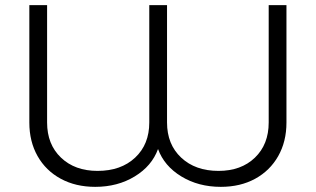

<svg xmlns="http://www.w3.org/2000/svg" viewBox="-20 -720 1227 746"><path d="M838 6Q751 6 684.5 -34.5Q618 -75 594 -141Q570 -75 503.5 -34.5Q437 6 350 6Q274 6 216 -25.5Q158 -57 126 -113.5Q94 -170 94 -244V-700H163V-244Q163 -159 217 -107.5Q271 -56 359 -56Q450 -56 505 -107.5Q560 -159 560 -244V-700H629V-244Q629 -159 684 -107.5Q739 -56 829 -56Q917 -56 970.5 -107.5Q1024 -159 1024 -244V-700H1093V-244Q1093 -170 1061 -113.5Q1029 -57 971.5 -25.5Q914 6 838 6Z"/></svg>

Font: TypoPRO Montserrat Alternates
Style: Regular
Weight: 300
Designer: Julieta Ulanovsky
Foundry: Julieta Ulanovsky
Version: Version 6.001